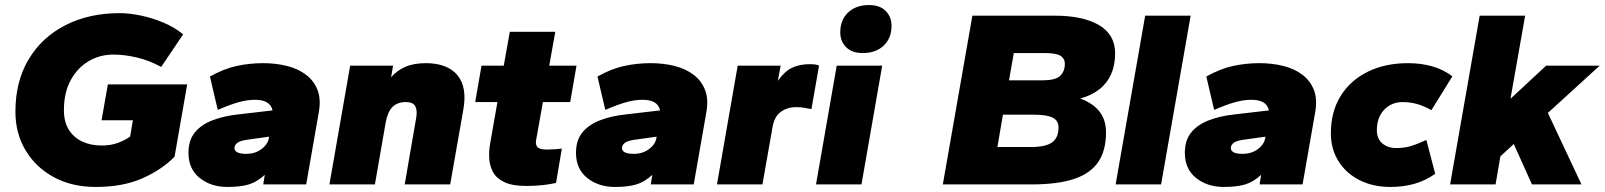

<svg xmlns="http://www.w3.org/2000/svg" viewBox="-20 -730 6352 760"><path d="M358 10Q265 10 193.5 -28.5Q122 -67 81.5 -134.5Q41 -202 41 -288Q41 -407 93 -494.5Q145 -582 238.5 -630Q332 -678 454 -678Q492 -678 537.5 -668.5Q583 -659 627 -640.5Q671 -622 705 -594L618 -465Q571 -491 521.5 -502.5Q472 -514 430 -514Q374 -514 329.5 -487Q285 -460 259 -411Q233 -362 233 -294Q233 -249 251.5 -218Q270 -187 304 -170.5Q338 -154 382 -154Q418 -154 445.5 -164Q473 -174 495 -189L506 -254H382L407 -396H721L671 -110Q623 -60 545.5 -25Q468 10 358 10Z M880 10Q815 10 770.5 -25.5Q726 -61 726 -125Q726 -175 751.5 -206Q777 -237 821.5 -254Q866 -271 922 -277L1059 -293Q1056 -305 1050 -313Q1044 -321 1034.5 -326Q1025 -331 1013.5 -333Q1002 -335 989 -335Q960 -335 926.5 -326Q893 -317 842 -295L811 -427Q866 -458 917 -469Q968 -480 1021 -480Q1072 -480 1116 -469Q1160 -458 1191.5 -434Q1223 -410 1237 -373.5Q1251 -337 1242 -286L1192 0H1022L1028 -38Q998 -10 965 0Q932 10 880 10ZM954 -121Q979 -121 997.5 -129.5Q1016 -138 1028.5 -152Q1041 -166 1044 -182L1045 -189L966 -178Q932 -174 920 -165Q908 -156 908 -144Q908 -133 919.5 -127Q931 -121 954 -121Z M1284 0 1366 -470H1536L1528 -424Q1550 -450 1583.5 -465Q1617 -480 1666 -480Q1708 -480 1739.5 -468Q1771 -456 1790.5 -432.5Q1810 -409 1816 -375Q1822 -341 1814 -296L1762 0H1582L1628 -267Q1630 -281 1629 -291.5Q1628 -302 1623.5 -310Q1619 -318 1610 -322Q1601 -326 1586 -326Q1554 -326 1534.5 -307.5Q1515 -289 1507 -247L1464 0Z M2062 6Q2008 6 1976.5 -9Q1945 -24 1931.5 -49Q1918 -74 1916.5 -103.5Q1915 -133 1920 -161L1949 -326H1861L1886 -470H1974L1998 -604H2178L2154 -470H2262L2237 -326H2129L2102 -175Q2100 -162 2103.5 -154Q2107 -146 2117 -142Q2127 -138 2143 -138Q2156 -138 2173.5 -139Q2191 -140 2204 -142L2181 -6Q2160 -1 2130.5 2.5Q2101 6 2062 6Z M2414 10Q2349 10 2304.5 -25.5Q2260 -61 2260 -125Q2260 -175 2285.5 -206Q2311 -237 2355.5 -254Q2400 -271 2456 -277L2593 -293Q2590 -305 2584 -313Q2578 -321 2568.5 -326Q2559 -331 2547.5 -333Q2536 -335 2523 -335Q2494 -335 2460.5 -326Q2427 -317 2376 -295L2345 -427Q2400 -458 2451 -469Q2502 -480 2555 -480Q2606 -480 2650 -469Q2694 -458 2725.5 -434Q2757 -410 2771 -373.5Q2785 -337 2776 -286L2726 0H2556L2562 -38Q2532 -10 2499 0Q2466 10 2414 10ZM2488 -121Q2513 -121 2531.5 -129.5Q2550 -138 2562.5 -152Q2575 -166 2578 -182L2579 -189L2500 -178Q2466 -174 2454 -165Q2442 -156 2442 -144Q2442 -133 2453.5 -127Q2465 -121 2488 -121Z M2818 0 2900 -470H3070L3059 -410Q3086 -448 3115.5 -462Q3145 -476 3186 -476Q3199 -476 3208 -474.5Q3217 -473 3222 -470L3192 -298Q3178 -301 3162.5 -303.5Q3147 -306 3131 -306Q3097 -306 3071 -287.5Q3045 -269 3038 -227L2998 0Z M3210 0 3292 -470H3472L3390 0ZM3395 -520Q3352 -520 3329 -543.5Q3306 -567 3306 -602Q3306 -651 3337 -680.5Q3368 -710 3420 -710Q3463 -710 3486 -686.5Q3509 -663 3509 -628Q3509 -579 3478 -549.5Q3447 -520 3395 -520Z M3712 0 3829 -668H4154Q4267 -668 4330.5 -630.5Q4394 -593 4394 -519Q4394 -472 4378 -436Q4362 -400 4331 -376Q4300 -352 4256 -340Q4307 -321 4332.5 -288Q4358 -255 4358 -206Q4358 -134 4327 -88.5Q4296 -43 4231 -21.5Q4166 0 4062 0ZM3928 -148H4061Q4118 -148 4144 -166Q4170 -184 4170 -226Q4170 -252 4147.5 -264Q4125 -276 4072 -276H3950ZM3974 -412H4107Q4156 -412 4175.5 -429Q4195 -446 4195 -478Q4195 -498 4178 -509Q4161 -520 4115 -520H3993Z M4396 0 4513 -668H4693L4576 0Z M4824 10Q4759 10 4714.5 -25.5Q4670 -61 4670 -125Q4670 -175 4695.5 -206Q4721 -237 4765.5 -254Q4810 -271 4866 -277L5003 -293Q5000 -305 4994 -313Q4988 -321 4978.5 -326Q4969 -331 4957.5 -333Q4946 -335 4933 -335Q4904 -335 4870.5 -326Q4837 -317 4786 -295L4755 -427Q4810 -458 4861 -469Q4912 -480 4965 -480Q5016 -480 5060 -469Q5104 -458 5135.5 -434Q5167 -410 5181 -373.5Q5195 -337 5186 -286L5136 0H4966L4972 -38Q4942 -10 4909 0Q4876 10 4824 10ZM4898 -121Q4923 -121 4941.5 -129.5Q4960 -138 4972.5 -152Q4985 -166 4988 -182L4989 -189L4910 -178Q4876 -174 4864 -165Q4852 -156 4852 -144Q4852 -133 4863.5 -127Q4875 -121 4898 -121Z M5484 10Q5414 10 5360.5 -17.5Q5307 -45 5277.5 -93Q5248 -141 5248 -202Q5248 -287 5286 -349Q5324 -411 5393 -445.5Q5462 -480 5554 -480Q5605 -480 5649 -467.5Q5693 -455 5729 -428L5646 -294Q5615 -311 5588.5 -318.5Q5562 -326 5531 -326Q5503 -326 5480 -312.5Q5457 -299 5443.5 -274Q5430 -249 5430 -215Q5430 -181 5451.5 -162.5Q5473 -144 5507 -144Q5538 -144 5563.5 -151.5Q5589 -159 5626 -176L5661 -42Q5623 -15 5579 -2.5Q5535 10 5484 10Z M5720 0 5837 -668H6017L5959 -339L6100 -470H6312L6107 -283L6240 0H6044L5972 -160L5919 -111L5900 0Z"/></svg>

Font: Gantari Black
Style: Italic
Weight: 900
Italic angle: -10°
Version: Version 1.000